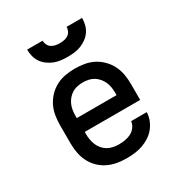

<svg xmlns="http://www.w3.org/2000/svg" viewBox="-177 -877 953 1011"><g transform="rotate(-30 300.0 -371.0)"><path d="M302 8Q273 8 244 3Q215 -2 188.5 -15Q162 -28 141 -49Q120 -70 107 -96.5Q94 -123 89 -152Q84 -181 84 -210V-320Q84 -349 89 -378Q94 -407 107 -433Q120 -459 140.5 -480Q161 -501 187 -514.5Q213 -528 242 -533Q271 -538 300 -538Q329 -538 358 -533Q387 -528 413 -514.5Q439 -501 459.5 -480Q480 -459 493 -433Q506 -407 511 -378Q516 -349 516 -320V-223H179V-210Q179 -193 182 -175.5Q185 -158 191.5 -142.5Q198 -127 209.5 -113.5Q221 -100 236 -91.5Q251 -83 268 -79.5Q285 -76 302 -76Q321 -76 340 -79Q359 -82 376 -90.5Q393 -99 405 -115Q417 -131 419 -150H514Q513 -125 504 -102Q495 -79 479.5 -60Q464 -41 443 -27.5Q422 -14 399 -6Q376 2 351.5 5Q327 8 302 8ZM421 -307V-320Q421 -337 418.5 -354Q416 -371 409 -387Q402 -403 391 -416Q380 -429 365.5 -438Q351 -447 334 -450.5Q317 -454 300 -454Q283 -454 266 -450.5Q249 -447 234.5 -438Q220 -429 209 -416Q198 -403 191 -387Q184 -371 181.5 -354Q179 -337 179 -320V-307ZM300 -610Q279 -610 258.5 -612.5Q238 -615 219 -622.5Q200 -630 183 -642.5Q166 -655 154.5 -672Q143 -689 138 -709Q133 -729 133 -750H227Q227 -737 233 -724.5Q239 -712 250 -705Q261 -698 274 -695.5Q287 -693 300 -693Q313 -693 326 -695.5Q339 -698 350 -705Q361 -712 367 -724.5Q373 -737 373 -750H467Q467 -729 462 -709Q457 -689 445.5 -672Q434 -655 417 -642.5Q400 -630 381 -622.5Q362 -615 341.5 -612.5Q321 -610 300 -610Z"/></g></svg>

Font: Iosevka Curly Slab MdEx
Style: Regular
Weight: 500
Width: 7
Monospace: yes
Designer: Belleve Invis
Foundry: Belleve Invis
Version: Version 11.1.0; ttfautohint (v1.8.3)